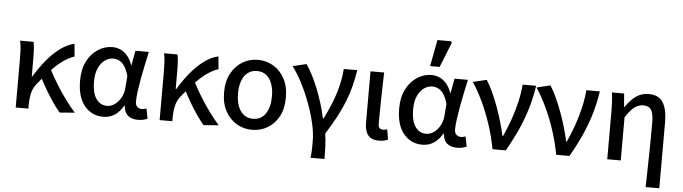

<svg xmlns="http://www.w3.org/2000/svg" viewBox="-53 -992 4988 1402"><g transform="rotate(5 2441.0 -290.5)"><path d="M78 0V-350Q78 -380 76.5 -417Q75 -454 68 -489H166Q171 -468 173 -437Q175 -406 175 -373V-236H179Q217 -300 263 -356Q309 -412 360.5 -450.5Q412 -489 465 -501L474 -408Q434 -395 393.5 -367Q353 -339 309 -293Q265 -247 213 -182Q190 -153 180.5 -114.5Q171 -76 171 -26V0ZM401 9Q375 -21 347.5 -61Q320 -101 293 -147Q266 -193 243 -239L307 -303Q332 -254 365.5 -199Q399 -144 437 -92Q475 -40 511 0Z M720 12Q635 12 582 -53Q529 -118 529 -237Q529 -321 559.5 -379.5Q590 -438 639 -469.5Q688 -501 744 -501Q774 -501 802 -489Q830 -477 853 -450.5Q876 -424 891 -381H893L913 -489H1011Q1001 -442 990 -390.5Q979 -339 970 -289Q961 -239 955 -195Q949 -151 949 -119Q949 -94 963 -81.5Q977 -69 997 -69Q1005 -69 1013.5 -71Q1022 -73 1030 -76L1044 -2Q1033 3 1015.5 7.5Q998 12 974 12Q929 12 901.5 -10.5Q874 -33 870 -83H867Q813 12 720 12ZM741 -70Q771 -70 797.5 -89Q824 -108 842 -140Q860 -172 863 -210L870 -300Q857 -347 839 -372.5Q821 -398 800 -408Q779 -418 757 -418Q725 -418 696.5 -398Q668 -378 649.5 -338.5Q631 -299 631 -238Q631 -157 660.5 -113.5Q690 -70 741 -70Z M1133 0V-350Q1133 -380 1131.5 -417Q1130 -454 1123 -489H1221Q1226 -468 1228 -437Q1230 -406 1230 -373V-236H1234Q1272 -300 1318 -356Q1364 -412 1415.5 -450.5Q1467 -489 1520 -501L1529 -408Q1489 -395 1448.5 -367Q1408 -339 1364 -293Q1320 -247 1268 -182Q1245 -153 1235.5 -114.5Q1226 -76 1226 -26V0ZM1456 9Q1430 -21 1402.5 -61Q1375 -101 1348 -147Q1321 -193 1298 -239L1362 -303Q1387 -254 1420.5 -199Q1454 -144 1492 -92Q1530 -40 1566 0Z M1811 12Q1749 12 1698 -18Q1647 -48 1615.5 -105Q1584 -162 1584 -244Q1584 -326 1615.5 -383Q1647 -440 1698 -470.5Q1749 -501 1811 -501Q1872 -501 1923.5 -470.5Q1975 -440 2006 -383Q2037 -326 2037 -244Q2037 -162 2006 -105Q1975 -48 1923.5 -18Q1872 12 1811 12ZM1811 -69Q1871 -69 1903 -117Q1935 -165 1935 -244Q1935 -297 1920.5 -336.5Q1906 -376 1878.5 -397.5Q1851 -419 1811 -419Q1771 -419 1743 -397.5Q1715 -376 1700.5 -336.5Q1686 -297 1686 -244Q1686 -165 1718.5 -117Q1751 -69 1811 -69Z M2255 178Q2257 157 2258.5 139.5Q2260 122 2260 102Q2260 82 2260 54Q2260 -3 2244 -73.5Q2228 -144 2200.5 -218Q2173 -292 2138.5 -359.5Q2104 -427 2066 -477L2166 -501Q2187 -471 2209.5 -428Q2232 -385 2252.5 -334Q2273 -283 2290.5 -227Q2308 -171 2320 -115H2324Q2354 -174 2378.5 -235Q2403 -296 2419 -359.5Q2435 -423 2440 -489H2539Q2529 -427 2515 -371Q2501 -315 2479 -259.5Q2457 -204 2425 -142.5Q2393 -81 2346 -7Q2353 37 2355 86.5Q2357 136 2357 178Z M2741 10Q2702 10 2679 -5Q2656 -20 2646 -48.5Q2636 -77 2636 -117V-489H2736Q2734 -425 2732.5 -358Q2731 -291 2730 -228Q2729 -165 2729 -111Q2729 -90 2738.5 -81Q2748 -72 2764 -72Q2771 -72 2778.5 -73.5Q2786 -75 2794 -78L2807 -3Q2795 2 2779.5 6Q2764 10 2741 10Z M3059 12Q2974 12 2921 -53Q2868 -118 2868 -237Q2868 -321 2898.5 -379.5Q2929 -438 2978 -469.5Q3027 -501 3083 -501Q3113 -501 3141 -489Q3169 -477 3192 -450.5Q3215 -424 3230 -381H3232L3252 -489H3350Q3340 -442 3329 -390.5Q3318 -339 3309 -289Q3300 -239 3294 -195Q3288 -151 3288 -119Q3288 -94 3302 -81.5Q3316 -69 3336 -69Q3344 -69 3352.5 -71Q3361 -73 3369 -76L3383 -2Q3372 3 3354.5 7.5Q3337 12 3313 12Q3268 12 3240.5 -10.5Q3213 -33 3209 -83H3206Q3152 12 3059 12ZM3080 -70Q3110 -70 3136.5 -89Q3163 -108 3181 -140Q3199 -172 3202 -210L3209 -300Q3196 -347 3178 -372.5Q3160 -398 3139 -408Q3118 -418 3096 -418Q3064 -418 3035.5 -398Q3007 -378 2988.5 -338.5Q2970 -299 2970 -238Q2970 -157 2999.5 -113.5Q3029 -70 3080 -70ZM3066 -565 3103 -759H3203L3209 -748L3136 -565Z M3573 0Q3556 -90 3528 -176Q3500 -262 3464 -338.5Q3428 -415 3387 -477L3487 -501Q3511 -464 3533.5 -414.5Q3556 -365 3576 -310.5Q3596 -256 3611.5 -202Q3627 -148 3637 -102H3641Q3669 -162 3692 -227.5Q3715 -293 3730.5 -359Q3746 -425 3751 -489H3850Q3837 -403 3814 -324.5Q3791 -246 3755.5 -166.5Q3720 -87 3670 0Z M4040 0Q4023 -90 3995 -176Q3967 -262 3931 -338.5Q3895 -415 3854 -477L3954 -501Q3978 -464 4000.5 -414.5Q4023 -365 4043 -310.5Q4063 -256 4078.5 -202Q4094 -148 4104 -102H4108Q4136 -162 4159 -227.5Q4182 -293 4197.5 -359Q4213 -425 4218 -489H4317Q4304 -403 4281 -324.5Q4258 -246 4222.5 -166.5Q4187 -87 4137 0Z M4711 178Q4712 119 4713.5 56.5Q4715 -6 4716 -68Q4717 -130 4717.5 -187.5Q4718 -245 4718 -295Q4718 -360 4701 -387.5Q4684 -415 4644 -415Q4620 -415 4599 -405.5Q4578 -396 4557.5 -374.5Q4537 -353 4513 -316V0H4414V-350Q4414 -380 4412.5 -415Q4411 -450 4406 -489H4495L4503 -391H4506Q4542 -444 4582 -472.5Q4622 -501 4675 -501Q4748 -501 4779.5 -451Q4811 -401 4811 -308V178Z"/></g></svg>

Font: Source Sans 3 Medium
Style: Regular
Weight: 500
Designer: Paul D. Hunt
Foundry: Adobe
Version: Version 3.052;hotconv 1.1.0;makeotfexe 2.6.0